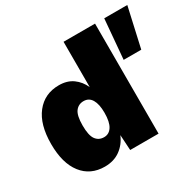

<svg xmlns="http://www.w3.org/2000/svg" viewBox="-154 -882 1092 1067"><g transform="rotate(-30 392.5 -348.0)"><path d="M785 -706 728 -452H615L637 -706ZM229 10Q137 10 84.5 -57.5Q32 -125 32 -248Q32 -373 86 -441.5Q140 -510 232 -510Q285 -510 321 -484Q357 -458 376 -415V-706H578V0H396L390 -99Q369 -49 328 -19.5Q287 10 229 10ZM307 -134Q339 -134 357.5 -163Q376 -192 376 -251Q376 -306 358.5 -335.5Q341 -365 307 -365Q274 -365 254.5 -339.5Q235 -314 235 -250Q235 -186 254 -160Q273 -134 307 -134Z"/></g></svg>

Font: Work Sans ExtraBold
Style: Regular
Weight: 800
Designer: Wei Huang
Foundry: Wei Huang
Version: Version 2.012; ttfautohint (v1.8.3)